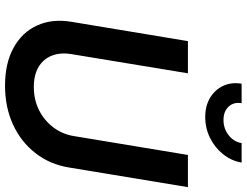

<svg xmlns="http://www.w3.org/2000/svg" viewBox="-130 -854 995 775"><g transform="rotate(90 367.5 -466.5)"><path d="M325.7 10.7Q235.4 10.7 172.9 -23.7Q110.4 -58.1 82.8 -118.7Q55.2 -179.2 67.9 -256.8L146 -727.5H275.9L198.7 -258.8Q190.9 -212.9 204.6 -178.2Q218.3 -143.6 250.5 -124.5Q282.7 -105.5 331.1 -105.5Q382.8 -105.5 424.8 -126.7Q466.8 -147.9 494.4 -184.6Q522 -221.2 529.3 -267.6L605.5 -727.5H735.4L656.2 -248Q643.6 -170.4 598.1 -112.1Q552.7 -53.7 482.7 -21.5Q412.6 10.7 325.7 10.7ZM452.1 -797.4Q407.2 -797.4 374.5 -817.1Q341.8 -836.9 326.4 -870.1Q311 -903.3 317.9 -944.3H396.5Q391.1 -912.6 410.4 -891.8Q429.7 -871.1 464.8 -871.1Q487.8 -871.1 507.6 -880.6Q527.3 -890.1 540.8 -906.5Q554.2 -922.9 557.6 -944.3H636.2Q629.4 -903.3 602.8 -869.9Q576.2 -836.4 536.9 -816.9Q497.6 -797.4 452.1 -797.4Z"/></g></svg>

Font: Inter 17pt SemiBold
Style: Italic
Weight: 600
Italic angle: -9.3988°
Version: Version 4.001;git-66647c0bb